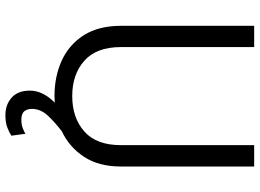

<svg xmlns="http://www.w3.org/2000/svg" viewBox="-142 -608 938 693"><g transform="rotate(90 326.5 -262.0)"><path d="M504.4 -710.9H581.5V-230Q581.5 -149.9 546.4 -96.7Q511.2 -43.5 455.1 -17.1Q423.8 6.3 398.7 33Q373.5 59.6 373.5 91.3Q373.5 107.9 382.1 118.7Q390.6 129.4 413.1 129.4Q430.2 129.4 442.9 124.5Q455.6 119.6 463.4 114.7L470.2 165.5Q459 172.9 441.2 179.9Q423.3 187 396 187Q358.4 187 333 164.6Q307.6 142.1 307.6 98.6Q307.6 51.8 351.1 8.8Q339.4 9.8 327.1 9.8Q255.9 9.8 198.2 -16.8Q140.6 -43.5 107.2 -96.7Q73.7 -149.9 73.7 -230V-710.9H150.4V-230Q150.4 -141.6 199.7 -97.9Q249 -54.2 327.1 -54.2Q405.8 -54.2 455.1 -97.9Q504.4 -141.6 504.4 -230Z"/></g></svg>

Font: Vazirmatn RD FD Light
Style: Regular
Weight: 300
Designer: Saber Rastikerdar
Foundry: Saber Rastikerdar
Version: Version 33.003